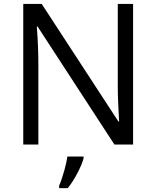

<svg xmlns="http://www.w3.org/2000/svg" viewBox="-20 -734 794 975"><path d="M578.1 -713.9H655.8V0H561L170.9 -599.1H167C172.4 -528.8 174.8 -464.4 174.8 -405.8V0H98.1V-713.9H191.9L581.1 -117.2H585C583.5 -134.8 576.7 -263.2 578.1 -304.2ZM280.3 221.2V209C298.3 167.5 317.9 95.7 322.3 61H404.3V69.8C397 103 359.9 178.2 324.2 221.2Z"/></svg>

Font: OpenSansEmoji
Style: Regular
Weight: 400
Foundry: MorbZ
Version: Version 1.000;PS 001.000;hotconv 1.0.70;makeotf.lib2.5.58329